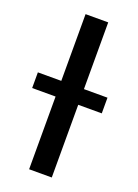

<svg xmlns="http://www.w3.org/2000/svg" viewBox="-178 -786 606 846"><g transform="rotate(20 125.0 -363.5)"><path d="M177.6 -727.3V0H71.4V-727.3ZM-38.4 -340.9V-414.4H288V-340.9Z"/></g></svg>

Font: Inter UI Medium
Style: Regular
Weight: 500
Designer: Rasmus Andersson
Foundry: rsms
Version: 3.2;8d6f07862